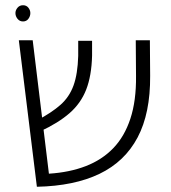

<svg xmlns="http://www.w3.org/2000/svg" viewBox="-20 -704 654 734"><path d="M121 10 52 -550H105L167 -40Q246 -45 308 -69Q370 -93 413 -137.5Q456 -182 478.5 -250.5Q501 -319 500 -413L499 -550H553L554 -414Q555 -271 506 -178.5Q457 -86 360.5 -39.5Q264 7 121 10ZM134 -202 122 -244Q177 -273 211 -303Q245 -333 261 -377Q277 -421 279 -490V-548H332V-491Q330 -414 309.5 -361.5Q289 -309 246 -271.5Q203 -234 134 -202ZM68 -684Q81 -684 88.5 -674.5Q96 -665 96 -654Q96 -642 88.5 -632Q81 -622 68 -622Q55 -622 47 -632Q39 -642 39 -654Q39 -665 47 -674.5Q55 -684 68 -684Z"/></svg>

Font: Assistant ExtraLight Light
Style: Regular
Weight: 300
Version: Version 3.000